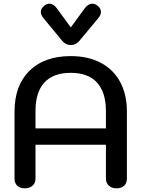

<svg xmlns="http://www.w3.org/2000/svg" viewBox="-20 -1015 769 1044"><path d="M59 -44V-408Q59 -550 140 -630Q221 -710 365 -710Q459 -710 528 -673.5Q597 -637 633.5 -569Q670 -501 670 -408V-44Q670 -19 655 -5Q640 9 614 9Q588 9 572 -5.5Q556 -20 556 -44V-228H173V-44Q173 -20 157 -5.5Q141 9 115 9Q89 9 74 -5Q59 -19 59 -44ZM556 -317V-411Q556 -513 507.5 -566Q459 -619 365 -619Q270 -619 221.5 -566.5Q173 -514 173 -411V-317ZM320 -791 215 -918Q202 -934 202 -950Q202 -969 221 -984Q235 -995 249 -995Q270 -995 289 -970L365 -866L441 -970Q460 -995 482 -995Q496 -995 509 -985Q529 -970 529 -950Q529 -934 515 -917L410 -791Q391 -770 365 -770Q339 -770 320 -791Z"/></svg>

Font: Kodchasan SemiBold
Style: Regular
Weight: 600
Version: Version 1.000; ttfautohint (v1.6)